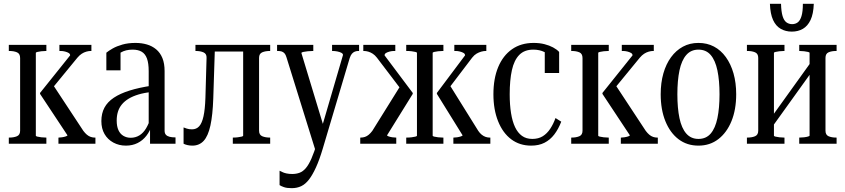

<svg xmlns="http://www.w3.org/2000/svg" viewBox="-20 -750 4412 1002"><path d="M85 -68V-447Q85 -470 68.5 -477Q52 -484 28 -484H26V-516H222V-484H220Q208 -484 195.5 -482.5Q183 -481 175 -479Q167 -477 167 -474V-42Q167 -39 175 -37Q183 -35 195.5 -33.5Q208 -32 220 -32H222V0H26V-32H28Q52 -32 68.5 -39Q85 -46 85 -68ZM478 0H285V-32H287Q292 -32 303 -33.5Q314 -35 323 -38Q332 -41 332 -44L189 -260V-265L346 -461Q346 -469 338.5 -473.5Q331 -478 319.5 -481Q308 -484 296 -484H290V-516H457V-484H453Q443 -484 430.5 -480.5Q418 -477 406.5 -469.5Q395 -462 384 -449L247 -282L253 -313L415 -67Q424 -55 433.5 -47Q443 -39 453.5 -35.5Q464 -32 474 -32H478Z M773 -303 772 -270Q733 -266 703 -257Q673 -248 651.5 -235Q630 -222 616 -205Q602 -188 595.5 -167Q589 -146 589 -121Q589 -91 598 -71Q607 -51 624 -41Q641 -31 662 -31Q687 -31 707.5 -43.5Q728 -56 742.5 -80.5Q757 -105 767 -138L773 -99Q763 -66 744 -41.5Q725 -17 698 -3.5Q671 10 637 10Q601 10 571.5 -6Q542 -22 525.5 -50.5Q509 -79 509 -118Q509 -158 525 -188Q541 -218 574 -240Q607 -262 656.5 -277.5Q706 -293 773 -303ZM763 0V-93L756 -91V-378Q756 -420 747 -444.5Q738 -469 719.5 -480Q701 -491 672 -491Q636 -491 610.5 -476Q585 -461 568 -434Q569 -451 572.5 -461.5Q576 -472 581.5 -478Q587 -484 594.5 -486.5Q602 -489 609 -489V-383H535V-475Q547 -485 568 -497Q589 -509 619 -517.5Q649 -526 687 -526Q719 -526 746.5 -518Q774 -510 795 -492.5Q816 -475 827.5 -447Q839 -419 839 -379V-68Q839 -54 846 -46.5Q853 -39 865.5 -36Q878 -33 894 -33H896V0Z M1052 -239 1058 -448Q1059 -469 1042.5 -476.5Q1026 -484 1001 -484H1000V-516H1102L1093 -236Q1090 -149 1078 -94.5Q1066 -40 1043 -15Q1020 10 984 10Q970 10 957.5 7Q945 4 938 0V-85Q943 -83 954.5 -79Q966 -75 982 -75Q1005 -75 1019.5 -91Q1034 -107 1042 -143Q1050 -179 1052 -239ZM1249 -42V-516H1390V-484H1389Q1365 -484 1348.5 -477Q1332 -470 1332 -448V-68Q1332 -46 1348.5 -39Q1365 -32 1389 -32H1390V0H1195V-32H1196Q1209 -32 1221 -33.5Q1233 -35 1241 -37Q1249 -39 1249 -42ZM1080 -481V-516H1293V-481Z M1676 -67 1656 -15 1629 44 1475 -451Q1471 -465 1464.5 -472Q1458 -479 1449.5 -481.5Q1441 -484 1430 -484H1426V-516H1615V-484H1613Q1600 -484 1586 -482.5Q1572 -481 1562.5 -479Q1553 -477 1553 -473ZM1664 27Q1647 84 1629 123.5Q1611 163 1592.5 187Q1574 211 1552 221.5Q1530 232 1502 232Q1477 232 1461.5 226.5Q1446 221 1439 216V141Q1444 143 1452.5 147.5Q1461 152 1474.5 155Q1488 158 1505 158Q1526 158 1543.5 151.5Q1561 145 1576 127.5Q1591 110 1605.5 77Q1620 44 1636 -9L1651 -56L1770 -463Q1770 -470 1761.5 -474.5Q1753 -479 1740.5 -481.5Q1728 -484 1715 -484H1713V-516H1854V-484H1850Q1840 -484 1831.5 -480.5Q1823 -477 1816.5 -469.5Q1810 -462 1805 -447Z M2539 0H2346V-32H2348Q2355 -32 2365.5 -33.5Q2376 -35 2385 -38Q2394 -41 2394 -44L2260 -260V-265L2407 -461Q2407 -469 2399.5 -473.5Q2392 -478 2380.5 -481Q2369 -484 2358 -484H2351V-516H2518V-484H2514Q2504 -484 2491.5 -480.5Q2479 -477 2467 -470Q2455 -463 2444 -449L2317 -282L2324 -311L2476 -67Q2484 -55 2494 -47Q2504 -39 2514.5 -35.5Q2525 -32 2535 -32H2539ZM1860 0V-32H1863Q1874 -32 1884.5 -35.5Q1895 -39 1904.5 -47Q1914 -55 1923 -67L2075 -311L2074 -282L1947 -449Q1937 -462 1925.5 -469.5Q1914 -477 1902 -480.5Q1890 -484 1879 -484H1876V-516H2043V-484H2037Q2025 -484 2013.5 -481Q2002 -478 1994.5 -473.5Q1987 -469 1987 -461L2134 -265V-260L2000 -44Q2000 -41 2008.5 -38Q2017 -35 2028 -33.5Q2039 -32 2046 -32H2048V0ZM2100 -484V-516H2294V-484H2291Q2279 -484 2266.5 -482.5Q2254 -481 2246 -479Q2238 -477 2238 -474V-42Q2238 -39 2246 -37Q2254 -35 2266.5 -33.5Q2279 -32 2291 -32H2294V0H2100V-32H2103Q2116 -32 2128 -33.5Q2140 -35 2148 -37Q2156 -39 2156 -42V-474Q2156 -477 2148 -479Q2140 -481 2128 -482.5Q2116 -484 2103 -484Z M2758 -25Q2790 -25 2812.5 -39Q2835 -53 2851.5 -78Q2868 -103 2879 -134L2909 -115Q2894 -76 2872.5 -48Q2851 -20 2821.5 -5Q2792 10 2752 10Q2692 10 2648 -23Q2604 -56 2579.5 -117Q2555 -178 2555 -258Q2555 -340 2580 -400Q2605 -460 2652 -493Q2699 -526 2765 -526Q2796 -526 2821.5 -519.5Q2847 -513 2866.5 -502.5Q2886 -492 2898 -479V-369H2823V-488Q2830 -488 2837.5 -484.5Q2845 -481 2850.5 -474.5Q2856 -468 2858.5 -460Q2861 -452 2859 -443Q2846 -466 2821 -478.5Q2796 -491 2763 -491Q2717 -491 2690 -463.5Q2663 -436 2651.5 -384Q2640 -332 2640 -258Q2640 -203 2647 -159.5Q2654 -116 2668 -86.5Q2682 -57 2704 -41Q2726 -25 2758 -25Z M3020 -68V-447Q3020 -470 3003.5 -477Q2987 -484 2963 -484H2961V-516H3157V-484H3155Q3143 -484 3130.5 -482.5Q3118 -481 3110 -479Q3102 -477 3102 -474V-42Q3102 -39 3110 -37Q3118 -35 3130.5 -33.5Q3143 -32 3155 -32H3157V0H2961V-32H2963Q2987 -32 3003.5 -39Q3020 -46 3020 -68ZM3413 0H3220V-32H3222Q3227 -32 3238 -33.5Q3249 -35 3258 -38Q3267 -41 3267 -44L3124 -260V-265L3281 -461Q3281 -469 3273.5 -473.5Q3266 -478 3254.5 -481Q3243 -484 3231 -484H3225V-516H3392V-484H3388Q3378 -484 3365.5 -480.5Q3353 -477 3341.5 -469.5Q3330 -462 3319 -449L3182 -282L3188 -313L3350 -67Q3359 -55 3368.5 -47Q3378 -39 3388.5 -35.5Q3399 -32 3409 -32H3413Z M3822 -258Q3822 -178 3797.5 -118Q3773 -58 3729 -24Q3685 10 3625 10Q3565 10 3521 -23.5Q3477 -57 3452.5 -117.5Q3428 -178 3428 -258Q3428 -318 3442 -367Q3456 -416 3482 -451.5Q3508 -487 3544 -506.5Q3580 -526 3625 -526Q3670 -526 3706 -507Q3742 -488 3768 -452Q3794 -416 3808 -367Q3822 -318 3822 -258ZM3515 -258Q3515 -186 3526 -133.5Q3537 -81 3561.5 -53Q3586 -25 3625 -25Q3665 -25 3689 -53Q3713 -81 3724 -133.5Q3735 -186 3735 -258Q3735 -330 3724 -382.5Q3713 -435 3689 -463Q3665 -491 3625 -491Q3586 -491 3561.5 -463Q3537 -435 3526 -382.5Q3515 -330 3515 -258Z M3937 -68V-448Q3937 -470 3920.5 -477Q3904 -484 3880 -484H3878V-516H4074V-484H4072Q4060 -484 4047.5 -482.5Q4035 -481 4027 -479Q4019 -477 4019 -474V-42Q4019 -39 4027 -37Q4035 -35 4047.5 -33.5Q4060 -32 4072 -32H4074V0H3878V-32H3880Q3904 -32 3920.5 -39Q3937 -46 3937 -68ZM4205 -42V-474Q4205 -477 4197 -479Q4189 -481 4176.5 -482.5Q4164 -484 4152 -484H4151V-516H4346V-484H4344Q4320 -484 4304 -477Q4288 -470 4288 -448V-68Q4288 -46 4304 -39Q4320 -32 4344 -32H4346V0H4151V-32H4152Q4164 -32 4176.5 -33.5Q4189 -35 4197 -37.5Q4205 -40 4205 -42ZM4018 -99 3992 -119 4206 -417 4232 -397ZM4112 -585Q4080 -585 4054.5 -599.5Q4029 -614 4014.5 -645.5Q4000 -677 3998 -730H4056Q4057 -690 4064 -666.5Q4071 -643 4084 -633.5Q4097 -624 4114 -624Q4131 -624 4143.5 -633.5Q4156 -643 4163 -666.5Q4170 -690 4170 -730H4227Q4225 -677 4210 -645.5Q4195 -614 4170 -599.5Q4145 -585 4112 -585Z"/></svg>

Font: Roboto Serif 120pt ExtraCondensed
Style: Regular
Weight: 400
Width: 2
Designer: Greg Gazdowicz
Foundry: Commercial Type
Version: Version 1.008